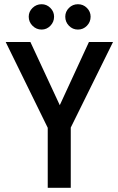

<svg xmlns="http://www.w3.org/2000/svg" viewBox="-20 -889 561 909"><path d="M7 -690H124L263 -391L401 -690H515L315 -285V0H206V-284ZM116 -810Q116 -834 134 -851.5Q152 -869 177 -869Q201 -869 218.5 -851.5Q236 -834 236 -810Q236 -785 218.5 -767Q201 -749 177 -749Q152 -749 134 -767Q116 -785 116 -810ZM289 -810Q289 -834 306.5 -851.5Q324 -869 349 -869Q374 -869 391.5 -851.5Q409 -834 409 -810Q409 -785 391.5 -767Q374 -749 349 -749Q324 -749 306.5 -767Q289 -785 289 -810Z"/></svg>

Font: Radio Canada Condensed Medium
Style: Regular
Weight: 500
Width: 3
Designer: Charles Daoud, Etienne Aubert Bonn, Alexandre Saumier Demers, Jacques Le Bailly
Foundry: Radio-Canada
Version: Version 2.104; ttfautohint (v1.8.4.7-5d5b);gftools[0.9.28.de